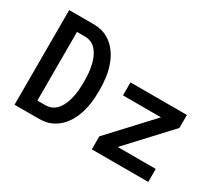

<svg xmlns="http://www.w3.org/2000/svg" viewBox="-131 -1013 1461 1291"><g transform="rotate(30 600.0 -367.5)"><path d="M81 0V-735H263Q288 -735 313.5 -731.5Q339 -728 362.5 -717.5Q386 -707 406.5 -691.5Q427 -676 443.5 -656.5Q460 -637 473 -614.5Q486 -592 495 -568.5Q504 -545 510.5 -520Q517 -495 520.5 -469.5Q524 -444 525.5 -418.5Q527 -393 527 -368Q527 -342 525.5 -316.5Q524 -291 520.5 -265.5Q517 -240 510.5 -215Q504 -190 495 -166.5Q486 -143 473 -120.5Q460 -98 443.5 -78.5Q427 -59 406.5 -43.5Q386 -28 362.5 -17.5Q339 -7 313.5 -3.5Q288 0 263 0ZM200 -101H263Q279 -101 295.5 -105.5Q312 -110 326 -119.5Q340 -129 351 -142.5Q362 -156 370 -170.5Q378 -185 384 -201Q390 -217 394 -233.5Q398 -250 401 -266.5Q404 -283 405.5 -300Q407 -317 407.5 -334Q408 -351 408 -367Q408 -384 407.5 -401Q407 -418 405.5 -435Q404 -452 401 -468.5Q398 -485 394 -501.5Q390 -518 384 -534Q378 -550 370 -564.5Q362 -579 351 -592.5Q340 -606 326 -615.5Q312 -625 295.5 -629.5Q279 -634 263 -634H200ZM681 0V-101L976 -419H681V-520H1119V-419L824 -101H1119V0Z"/></g></svg>

Font: Zed Sans Extended
Style: Bold
Weight: 700
Width: 7
Designer: Belleve Invis
Foundry: Belleve Invis
Version: Version 1.0.0; ttfautohint (v1.8.4)